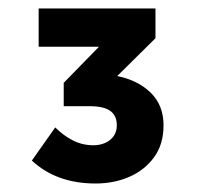

<svg xmlns="http://www.w3.org/2000/svg" viewBox="-20 -710 480 452"><path d="M55 -332 110 -410Q129 -391 151.5 -379.5Q174 -368 200 -368Q215 -368 227.5 -373.5Q240 -379 247.5 -389.5Q255 -400 255 -415Q255 -438 239.5 -449Q224 -460 191 -460H130V-515L213 -600H71V-690H346V-620L256 -531Q305 -521 335 -491.5Q365 -462 365 -415Q365 -370 342.5 -339.5Q320 -309 284 -293.5Q248 -278 205 -278Q159 -278 121.5 -291.5Q84 -305 55 -332Z"/></svg>

Font: Radio Canada
Style: Regular
Weight: 400
Designer: Charles Daoud, Etienne Aubert Bonn, Alexandre Saumier Demers, Jacques Le Bailly
Foundry: Radio-Canada
Version: Version 2.104;gftools[0.9.28.dev5+ged2979d]